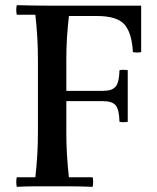

<svg xmlns="http://www.w3.org/2000/svg" viewBox="-20 -722 607 744"><path d="M45 2Q41 -17 45 -35H117Q122 -80 124.5 -122.5Q127 -165 127 -210V-490Q127 -535 124.5 -577.5Q122 -620 117 -665H45Q41 -684 45 -702Q80 -701 114 -700.5Q148 -700 182 -700H527V-520Q511 -517 495 -520Q491 -595 462 -627.5Q433 -660 355 -660H247Q242 -615 239.5 -575Q237 -535 237 -490V-210Q237 -165 239.5 -122.5Q242 -80 247 -35H339Q343 -17 339 2Q290 0 253.5 0Q217 0 182 0Q148 0 114 0Q80 0 45 2ZM443 -250Q442 -297 428.5 -313.5Q415 -330 380 -330H182V-370H380Q415 -370 428.5 -387Q442 -404 443 -450Q459 -453 475 -450V-250Q459 -247 443 -250Z"/></svg>

Font: Poltawski Nowy
Style: Regular
Weight: 400
Designer: Adam Pótawski, Mateusz Machalski, Borys Kosmynka, Ania Wieluska
Foundry: Capitalics.wtf
Version: Version 1.001;gftools[0.9.25]